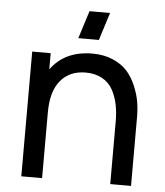

<svg xmlns="http://www.w3.org/2000/svg" viewBox="-53 -782 710 828"><g transform="rotate(5 302.5 -367.5)"><path d="M263 -615 301 -735H390L352 -615ZM330 -554Q380 -554 419 -537Q458 -520 481 -494Q504 -468 519 -432.5Q534 -397 539.5 -365Q545 -333 545 -299V0H455V-271Q455 -311 448 -345Q441 -379 425 -408Q409 -437 379 -453.5Q349 -470 308 -470Q239 -470 199.5 -423Q160 -376 160 -285V0H70V-540H150V-470Q211 -554 330 -554Z"/></g></svg>

Font: Manrope Medium
Style: Medium
Weight: 500
Designer: Mikhail Sharanda
Foundry: Mikhail Sharanda
Version: Version 4.000;hotconv 1.0.109;makeotfexe 2.5.65596